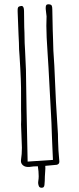

<svg xmlns="http://www.w3.org/2000/svg" viewBox="-20 -777 373 903"><path d="M176 106Q166 106 163 99Q158 87 160 75Q162 63 162 52Q162 29 158 5Q137 5 119 8Q99 10 87.5 0Q76 -10 79 -27Q83 -51 83 -82Q83 -101 81 -137Q79 -173 79 -192Q80 -215 79.5 -232Q79 -249 79 -261V-329Q80 -391 72 -513Q69 -545 69 -576L67 -618L65 -670Q65 -688 63 -722V-731Q63 -739 65.5 -743Q68 -747 75 -748Q77 -749 81 -749Q93 -749 93 -725L94 -649Q95 -641 95 -625Q95 -596 96 -574.5Q97 -553 98 -538Q100 -507 102 -449L105 -257L110 -17L229 -25L226 -93L224 -142Q222 -208 220 -238L208 -461Q206 -503 204 -524Q198 -610 198 -656L199 -700Q199 -705 197 -717Q195 -729 195 -735V-741Q195 -750 198 -753.5Q201 -757 210 -757Q220 -756 223 -751Q226 -746 226 -733Q226 -704 228 -636Q228 -622 229.5 -592.5Q231 -563 231 -539Q236 -473 239 -390Q242 -306 250 -187Q252 -164 252.5 -146.5Q253 -129 253 -117Q254 -69 259 -19V-16Q259 -5 247 -2L193 3Q194 14 192.5 30Q191 46 191 53Q191 60 190.5 73Q190 86 189 93.5Q188 101 184 104Q180 106 176 106Z"/></svg>

Font: Amatic SC
Style: Regular
Weight: 400
Designer: Multiple Designers
Foundry: Vernon Adams
Version: Version 2.505